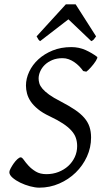

<svg xmlns="http://www.w3.org/2000/svg" viewBox="-20 -846 479 881"><path d="M425.8 -585Q427.7 -583.5 425.8 -578.4Q423.8 -573.2 419.7 -566.4Q415.5 -559.6 409.4 -551.8Q403.3 -543.9 397 -536.9Q390.6 -529.8 385 -524.4Q379.4 -519 376 -517.1L361.8 -520Q353.5 -531.7 343.3 -542.2Q333 -552.7 320.8 -561Q308.6 -569.3 295.2 -574.2Q281.7 -579.1 267.1 -579.1Q240.7 -579.1 220.2 -570.6Q199.7 -562 185.8 -548.6Q171.9 -535.2 164.6 -518.6Q157.2 -502 157.2 -485.8Q157.2 -475.1 160.6 -463.4Q164.1 -451.7 174.8 -439Q185.5 -426.3 205.3 -411.9Q225.1 -397.5 257.8 -380.9Q296.4 -360.8 323.2 -342.8Q350.1 -324.7 366.7 -305.4Q383.3 -286.1 390.6 -264.2Q397.9 -242.2 397.9 -214.8Q397.9 -168.9 378.9 -127.4Q359.9 -85.9 327.4 -54.2Q294.9 -22.5 251.7 -3.7Q208.5 15.1 160.2 15.1Q141.6 15.1 117.9 8.8Q94.2 2.4 73 -7.8Q51.8 -18.1 37.4 -30.8Q22.9 -43.5 22.9 -56.2Q22.9 -62 28.8 -73.2Q34.7 -84.5 42.7 -95.9Q50.8 -107.4 59.8 -115.7Q68.8 -124 75.2 -124Q81.1 -124 89.4 -112.1Q97.7 -100.1 111.1 -85.4Q124.5 -70.8 144.3 -58.8Q164.1 -46.9 192.9 -46.9Q222.7 -46.9 248.3 -56.9Q273.9 -66.9 293 -84.2Q312 -101.6 323 -125Q334 -148.4 334 -175.8Q334 -195.8 328.1 -213.1Q322.3 -230.5 307.6 -246.8Q293 -263.2 268.6 -279.3Q244.1 -295.4 207 -313Q174.8 -328.1 153.8 -345.5Q132.8 -362.8 120.8 -380.6Q108.9 -398.4 104 -417Q99.1 -435.5 99.1 -453.1Q99.1 -485.4 114 -517.1Q128.9 -548.8 156 -573.7Q183.1 -598.6 221.4 -614.3Q259.8 -629.9 307.1 -629.9Q342.3 -629.9 372.3 -616.5Q402.3 -603 425.8 -585ZM420.9 -679.2Q414.1 -669.4 410.4 -665Q406.7 -660.6 398.9 -657.2L293.9 -757.3L164.1 -657.2Q159.7 -660.2 156.2 -664.8Q152.8 -669.4 147.9 -679.2L282.2 -826.2H327.1Z"/></svg>

Font: Gentium Plus Phon
Style: Italic
Weight: 400
Italic angle: -8°
Designer: J. Victor Gaultney, Annie Olsen, Iska Routamaa, Becca Hirsbrunner
Foundry: SIL International
Version: Version 5.000